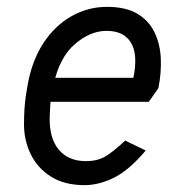

<svg xmlns="http://www.w3.org/2000/svg" viewBox="-20 -530 522 560"><path d="M227 10Q168 10 128.5 -15Q89 -40 69.5 -80.5Q50 -121 50 -167Q50 -214 55.5 -251.5Q61 -289 67 -312Q83 -374 116.5 -418.5Q150 -463 195.5 -486.5Q241 -510 292 -510Q347 -510 380.5 -490Q414 -470 430.5 -436Q447 -402 449 -360Q451 -318 442 -273L414 -233H112L121 -303H369Q383 -371 362 -405.5Q341 -440 291 -440Q243 -440 198 -401Q153 -362 136 -282Q132 -261 129 -243.5Q126 -226 125 -191Q123 -128 151 -94Q179 -60 231 -60Q263 -60 286 -73Q309 -86 345 -120L405 -91Q356 -33 312 -11.5Q268 10 227 10Z"/></svg>

Font: Finlandica
Style: Italic
Weight: 400
Italic angle: -8°
Designer: Niklas Ekholm, Juho Hiilivirta, Jaakko Suomalainen
Foundry: Helsinki Type Studio
Version: Version 1.064